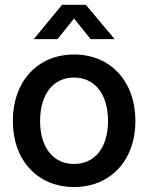

<svg xmlns="http://www.w3.org/2000/svg" viewBox="-20 -749 603 781"><path d="M281.2 11.7C430.7 11.7 530.8 -98.1 530.8 -256.8C530.8 -417 430.7 -527.3 281.2 -527.3C132.3 -527.3 32.2 -417 32.2 -256.8C32.2 -97.7 132.3 11.7 281.2 11.7ZM281.2 -82C196.3 -82 143.1 -149.4 143.1 -256.8C143.1 -365.7 196.3 -433.6 281.2 -433.6C366.2 -433.6 419.4 -365.2 419.4 -256.8C419.4 -149.9 366.7 -82 281.2 -82ZM213.9 -589.8 281.2 -673.8 348.6 -589.8H445.8V-590.3L329.1 -729.5H232.4L117.7 -590.3V-589.8Z"/></svg>

Font: Raveo Display Display Medium
Style: Regular
Weight: 500
Designer: Jakub Foglar, Rasmus Andersson (Inter)
Foundry: Jakubfoglar.com
Version: Version 1.100;Glyphs 3.2.3 (3260)